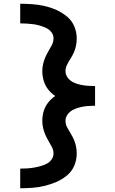

<svg xmlns="http://www.w3.org/2000/svg" viewBox="-20 -853 616 1026"><path d="M88 153Q121 153 154 150.5Q187 148 219.5 140Q252 132 282 119Q312 106 338 84.5Q364 63 377 32Q390 1 390 -33Q390 -51 386.5 -69.5Q383 -88 375.5 -105.5Q368 -123 358 -139Q348 -155 339 -172Q330 -189 330 -208Q330 -227 342.5 -243Q355 -259 373 -267.5Q391 -276 410.5 -280.5Q430 -285 449.5 -286.5Q469 -288 488 -288V-393Q469 -393 449.5 -394.5Q430 -396 410.5 -400Q391 -404 373 -412.5Q355 -421 342.5 -437Q330 -453 330 -473Q330 -491 339 -508.5Q348 -526 358 -541.5Q368 -557 375.5 -574.5Q383 -592 386.5 -610.5Q390 -629 390 -648Q390 -681 377 -712Q364 -743 338 -764.5Q312 -786 282 -799.5Q252 -813 219.5 -820.5Q187 -828 154 -830.5Q121 -833 88 -833V-728Q106 -728 123.5 -727Q141 -726 159 -723.5Q177 -721 194 -716Q211 -711 227.5 -703Q244 -695 255 -680.5Q266 -666 266 -648Q266 -629 257 -612Q248 -595 238.5 -579Q229 -563 221.5 -545.5Q214 -528 210 -509.5Q206 -491 206 -473Q206 -447 213.5 -421.5Q221 -396 237 -375.5Q253 -355 275 -340Q253 -325 237 -304.5Q221 -284 213.5 -259Q206 -234 206 -208Q206 -189 210 -170.5Q214 -152 221.5 -134.5Q229 -117 238.5 -101Q248 -85 257 -68Q266 -51 266 -33Q266 -15 255 0Q244 15 227.5 23Q211 31 194 35.5Q177 40 159 43Q141 46 123.5 47Q106 48 88 48Z"/></svg>

Font: Iosevka Sparkle
Style: Bold
Weight: 700
Designer: Belleve Invis
Foundry: Belleve Invis
Version: Version 4.5.0; ttfautohint (v1.8.3)